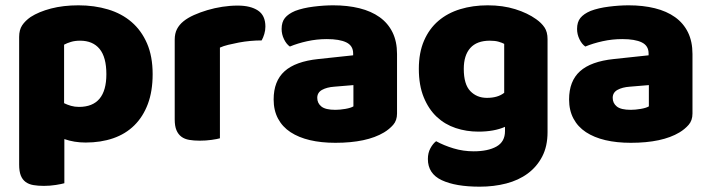

<svg xmlns="http://www.w3.org/2000/svg" viewBox="-20 -521 2676 722"><path d="M275 -501Q335 -501 386.5 -485.5Q438 -470 475 -438Q512 -406 533 -357.5Q554 -309 554 -242Q554 -178 536 -130Q518 -82 485 -49.5Q452 -17 405.5 -1Q359 15 302 15Q259 15 222 2V168Q212 171 190 174.5Q168 178 145 178Q123 178 105.5 175Q88 172 76 163Q64 154 58 138.5Q52 123 52 98V-382Q52 -409 63.5 -426Q75 -443 95 -457Q126 -477 172 -489Q218 -501 275 -501ZM277 -119Q380 -119 380 -242Q380 -306 354.5 -337Q329 -368 281 -368Q262 -368 247 -363.5Q232 -359 221 -353V-133Q233 -127 247 -123Q261 -119 277 -119Z M807 -1Q797 2 775.5 5Q754 8 731 8Q709 8 691.5 5Q674 2 662 -7Q650 -16 643.5 -31.5Q637 -47 637 -72V-372Q637 -395 645.5 -411.5Q654 -428 670 -441Q686 -454 709.5 -464.5Q733 -475 760 -483Q787 -491 816 -495.5Q845 -500 874 -500Q922 -500 950 -481.5Q978 -463 978 -421Q978 -407 974 -393.5Q970 -380 964 -369Q943 -369 921 -367Q899 -365 878 -361Q857 -357 838.5 -352.5Q820 -348 807 -342Z M1241 -108Q1258 -108 1278.5 -111.5Q1299 -115 1309 -121V-201L1237 -195Q1209 -193 1191 -183Q1173 -173 1173 -153Q1173 -133 1188.5 -120.5Q1204 -108 1241 -108ZM1233 -501Q1287 -501 1331.5 -490Q1376 -479 1407.5 -456.5Q1439 -434 1456 -399.5Q1473 -365 1473 -318V-94Q1473 -68 1458.5 -51.5Q1444 -35 1424 -23Q1359 16 1241 16Q1188 16 1145.5 6Q1103 -4 1072.5 -24Q1042 -44 1025.5 -75Q1009 -106 1009 -147Q1009 -216 1050 -253Q1091 -290 1177 -299L1308 -313V-320Q1308 -349 1282.5 -361.5Q1257 -374 1209 -374Q1171 -374 1135 -366Q1099 -358 1070 -346Q1057 -355 1048 -373.5Q1039 -392 1039 -412Q1039 -438 1051.5 -453.5Q1064 -469 1090 -480Q1119 -491 1158.5 -496Q1198 -501 1233 -501Z M1814 -501Q1871 -501 1917.5 -486.5Q1964 -472 1996 -449Q2016 -435 2027.5 -418Q2039 -401 2039 -374V-24Q2039 29 2019 67.5Q1999 106 1964.5 131.5Q1930 157 1883.5 169Q1837 181 1784 181Q1693 181 1641 156.5Q1589 132 1589 77Q1589 54 1598.5 36.5Q1608 19 1620 10Q1649 26 1685.5 37Q1722 48 1761 48Q1815 48 1847 30Q1879 12 1879 -28V-44Q1838 -26 1779 -26Q1734 -26 1693.5 -39.5Q1653 -53 1622.5 -81.5Q1592 -110 1573.5 -155Q1555 -200 1555 -262Q1555 -323 1574.5 -368Q1594 -413 1628.5 -442.5Q1663 -472 1710.5 -486.5Q1758 -501 1814 -501ZM1876 -356Q1869 -360 1855.5 -364Q1842 -368 1822 -368Q1773 -368 1748.5 -340.5Q1724 -313 1724 -262Q1724 -204 1748.5 -178.5Q1773 -153 1811 -153Q1852 -153 1876 -172Z M2352 -108Q2369 -108 2389.5 -111.5Q2410 -115 2420 -121V-201L2348 -195Q2320 -193 2302 -183Q2284 -173 2284 -153Q2284 -133 2299.5 -120.5Q2315 -108 2352 -108ZM2344 -501Q2398 -501 2442.5 -490Q2487 -479 2518.5 -456.5Q2550 -434 2567 -399.5Q2584 -365 2584 -318V-94Q2584 -68 2569.5 -51.5Q2555 -35 2535 -23Q2470 16 2352 16Q2299 16 2256.5 6Q2214 -4 2183.5 -24Q2153 -44 2136.5 -75Q2120 -106 2120 -147Q2120 -216 2161 -253Q2202 -290 2288 -299L2419 -313V-320Q2419 -349 2393.5 -361.5Q2368 -374 2320 -374Q2282 -374 2246 -366Q2210 -358 2181 -346Q2168 -355 2159 -373.5Q2150 -392 2150 -412Q2150 -438 2162.5 -453.5Q2175 -469 2201 -480Q2230 -491 2269.5 -496Q2309 -501 2344 -501Z"/></svg>

Font: Baloo Chettan
Style: Regular
Weight: 400
Designer: Maithili Shingre and Ek Type
Foundry: Ek Type
Version: Version 1.443;PS 1.000;hotconv 16.6.51;makeotf.lib2.5.65220;